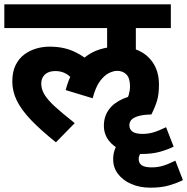

<svg xmlns="http://www.w3.org/2000/svg" viewBox="-20 -642 867 889"><path d="M827 192Q801 205 764.5 216Q728 227 677 227Q627 227 588 210Q549 193 526.5 163.5Q504 134 504 95Q504 68 513.5 45Q523 22 541 5L640 62Q630 68 626 76.5Q622 85 622 94Q622 113 636 123Q650 133 683 133Q709 133 733 126Q757 119 792 102ZM784 37Q758 50 721.5 60.5Q685 71 634 71Q584 71 545 54.5Q506 38 483.5 8.5Q461 -21 461 -60Q461 -103 484 -134.5Q507 -166 550.5 -185Q594 -204 656 -207L681 -112Q640 -111 617.5 -103.5Q595 -96 587 -85.5Q579 -75 579 -62Q579 -43 593.5 -32.5Q608 -22 640 -22Q666 -22 690 -29Q714 -36 749 -53ZM716 -250Q716 -206 707.5 -177Q699 -148 681 -112L559 -161Q570 -182 576 -202.5Q582 -223 582 -242Q582 -280 565.5 -297Q549 -314 522 -314Q506 -314 485 -304Q464 -294 443.5 -267Q423 -240 409 -187L284 -225Q310 -325 371.5 -375.5Q433 -426 531 -426Q585 -426 626.5 -405.5Q668 -385 692 -345.5Q716 -306 716 -250ZM208 -426Q246 -426 276.5 -419Q307 -412 335 -397.5Q363 -383 392 -360L357 -236Q329 -265 302 -289Q275 -313 236 -313Q205 -313 188 -297Q171 -281 171 -255Q171 -229 186 -204Q201 -179 235 -148Q269 -117 326 -72L239 17Q169 -39 124.5 -85.5Q80 -132 58.5 -175Q37 -218 37 -265Q37 -310 52.5 -341Q68 -372 93.5 -390.5Q119 -409 149 -417.5Q179 -426 208 -426ZM476 -512H0V-622H771V-512H609V-394L476 -407Z"/></svg>

Font: Noto Sans Devanagari
Style: Regular
Weight: 400
Designer: Jelle Bosma - Monotype Design Team
Foundry: Monotype Imaging Inc.
Version: Version 2.003